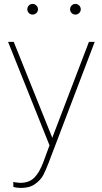

<svg xmlns="http://www.w3.org/2000/svg" viewBox="-20 -741 518 975"><path d="M21 0ZM460.9 -528.3 226.1 87.9Q211.4 126 199 149.4Q186.5 172.9 158.7 193.1Q130.9 213.4 86.9 213.4Q77.6 213.4 65.4 211.9Q53.2 210.4 47.9 208L47.4 183.1Q54.2 184.6 65.2 186Q76.2 187.5 83 187.5Q128.4 187.5 154.5 160.9Q180.7 134.3 199.7 83L231.4 -2.9L21 -528.3H49.8L245.6 -41L249 -50.8L431.6 -528.3ZM172.9 -693.8Q172.9 -682.6 164.8 -674.8Q156.7 -667 145.5 -667Q134.3 -667 126.5 -674.8Q118.7 -682.6 118.7 -693.8Q118.7 -705.1 126.5 -713.1Q134.3 -721.2 145.5 -721.2Q156.7 -721.2 164.8 -713.1Q172.9 -705.1 172.9 -693.8ZM390.1 -693.8Q390.1 -682.6 382.1 -674.8Q374 -667 362.8 -667Q351.6 -667 343.8 -674.8Q335.9 -682.6 335.9 -693.8Q335.9 -705.1 343.8 -713.1Q351.6 -721.2 362.8 -721.2Q374 -721.2 382.1 -713.1Q390.1 -705.1 390.1 -693.8Z"/></svg>

Font: Heebo Thin
Style: Regular
Weight: 250
Designer: Oded Ezer
Foundry: Meir Sadan
Version: Version 2.001; ttfautohint (v1.5.14-ce02) -l 8 -r 50 -G 200 